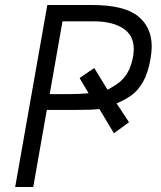

<svg xmlns="http://www.w3.org/2000/svg" viewBox="-20 -745 640 765"><path d="M168.5 -725H347Q474 -725 529.2 -681Q584.5 -637 584.5 -560Q584.5 -538 579.5 -509Q569.5 -453 549.8 -418.8Q530 -384.5 505 -366.2Q480 -348 444.5 -333L494 -258L434 -214L376 -310.5Q343.5 -307 283 -307H256H166.5L112.5 0H40.5ZM333 -373.5 297 -434 355.5 -474 408.5 -387.5Q436 -402 454.8 -416.5Q473.5 -431 488.5 -456.2Q503.5 -481.5 510.5 -521Q513 -537.5 513 -549Q513 -605 469.5 -632.5Q426 -660 353.5 -660H229L178 -370H253Q297 -370 333 -373.5Z"/></svg>

Font: JuliaMono
Style: Italic
Weight: 400
Italic angle: -9°
Monospace: yes
Designer: cormullion
Foundry: corm
Version: Version 0.057; ttfautohint (v1.8.4)